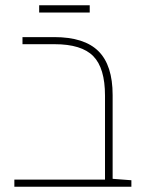

<svg xmlns="http://www.w3.org/2000/svg" viewBox="-20 -705 540 725"><path d="M34.2 0V-26.9H376.5L405.3 -29.8L476.1 -24.4V0ZM376.5 -5.9V-343.8Q376.5 -447.8 332.3 -492.9Q288.1 -538.1 186 -538.1H64.9V-564.9H184.6Q298.3 -564.9 351.8 -511.7Q405.3 -458.5 405.3 -346.2V-5.9ZM127.9 -657.7V-685.1H318.8V-657.7Z"/></svg>

Font: Heebo Thin
Style: Regular
Weight: 250
Designer: Oded Ezer
Foundry: Ezer Type House
Version: Version 3.100